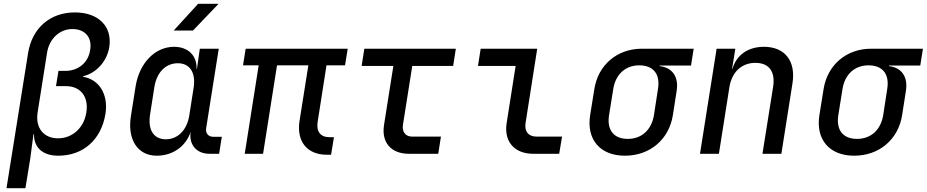

<svg xmlns="http://www.w3.org/2000/svg" viewBox="-20 -805 4851 1005"><path d="M14 180H113L139 21L155 -102H158C157 -33 203 10 285 10C416 10 510 -74 532 -209C548 -310 500 -389 415 -403V-406C484 -422 540 -484 552 -558C569 -666 496 -740 372 -740C242 -740 148 -658 127 -527ZM284 -81C208 -81 164 -136 177 -217L226 -527C237 -602 292 -653 359 -653C425 -653 463 -609 452 -544C443 -478 390 -434 323 -434H286L273 -354H326C402 -354 445 -298 432 -217C420 -136 359 -81 284 -81Z M889 -645H990L1124 -785H1017ZM800 10C885 10 953 -39 978 -115C968 -48 1008 0 1077 0H1127L1141 -89H1096C1071 -89 1055 -107 1059 -133L1125 -550H1026L1011 -445H1009C1011 -514 965 -560 891 -560C792 -560 710 -476 690 -354L665 -196C646 -74 701 10 800 10ZM848 -76C785 -76 754 -124 765 -202L788 -349C800 -426 847 -474 911 -474C973 -474 1005 -426 994 -349L971 -202C959 -124 911 -76 848 -76Z M1691 5H1713L1728 -87H1704C1658 -87 1634 -116 1643 -169L1689 -463H1786L1800 -550H1266L1252 -463H1334L1261 0H1357L1430 -463H1594L1548 -173C1531 -65 1587 5 1691 5Z M2121 0H2274L2288 -90H2137C2103 -90 2084 -114 2089 -151L2138 -460H2352L2366 -550H1887L1873 -460H2039L1990 -150C1976 -59 2027 0 2121 0Z M2772 0H2907L2922 -90H2788C2746 -90 2724 -117 2731 -161L2792 -550H2496L2482 -460H2679L2632 -161C2617 -64 2672 0 2772 0Z M3251 10C3382 10 3482 -75 3502 -202L3522 -330C3533 -403 3500 -451 3433 -459V-462H3597L3611 -550H3340C3210 -550 3111 -465 3091 -339L3069 -202C3049 -75 3121 10 3251 10ZM3266 -78C3192 -78 3156 -125 3168 -202L3190 -339C3202 -415 3253 -463 3326 -463C3400 -463 3437 -417 3424 -339L3403 -202C3390 -125 3339 -78 3266 -78Z M3644 0H3743L3798 -349C3811 -429 3863 -476 3934 -476C4004 -476 4039 -432 4027 -352L3971 0H4070L4128 -368C4147 -486 4088 -560 3979 -560C3895 -560 3835 -517 3814 -445H3812L3829 -550H3731Z M4451 10C4582 10 4682 -75 4702 -202L4722 -330C4733 -403 4700 -451 4633 -459V-462H4797L4811 -550H4540C4410 -550 4311 -465 4291 -339L4269 -202C4249 -75 4321 10 4451 10ZM4466 -78C4392 -78 4356 -125 4368 -202L4390 -339C4402 -415 4453 -463 4526 -463C4600 -463 4637 -417 4624 -339L4603 -202C4590 -125 4539 -78 4466 -78Z"/></svg>

Font: JetBrains Mono Medium
Style: Italic
Weight: 436
Italic angle: -9°
Monospace: yes
Designer: Philipp Nurullin, Konstantin Bulenkov
Foundry: JetBrains
Version: Version 2.305